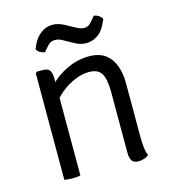

<svg xmlns="http://www.w3.org/2000/svg" viewBox="-103 -759 752 849"><g transform="rotate(-15 272.5 -335.0)"><path d="M122 -493.5Q147 -493.5 154.5 -480.2Q162 -467 162 -442V0Q155 1.5 145.5 2.2Q136 3 125.5 3Q114.5 3 105 2.2Q95.5 1.5 88.5 0V-487.5L94.5 -493.5ZM462.5 -95Q462.5 -70.5 465 -48.5Q467.5 -26.5 474.5 -10Q466.5 -3 453.5 1.5Q440.5 6 427.5 6Q406.5 6 397.8 -6Q389 -18 389 -42.5V-320Q389 -379.5 373.8 -406Q358.5 -432.5 315.5 -432.5Q285 -432.5 251 -418.2Q217 -404 187.8 -380.2Q158.5 -356.5 142 -327.5V-406Q174.5 -447 227 -473.2Q279.5 -499.5 334 -499.5Q381.5 -499.5 409.5 -478.2Q437.5 -457 450 -421.5Q462.5 -386 462.5 -343.5ZM243 -597.5Q236.5 -601.5 227.5 -604.8Q218.5 -608 208 -608Q192 -608 182.2 -599.8Q172.5 -591.5 165.5 -583L152.5 -567.5Q141 -568.5 130 -575Q119 -581.5 115 -591.5L124 -611Q138 -641 161.8 -658.5Q185.5 -676 214.5 -676Q230 -676 243.5 -671.5Q257 -667 266 -662L311.5 -637.5Q318 -634 327.2 -630Q336.5 -626 347.5 -626Q362 -626 371 -633.2Q380 -640.5 388.5 -651L401.5 -667Q413 -666.5 423.5 -659.5Q434 -652.5 439 -642.5L430 -623Q415 -590 391 -574.2Q367 -558.5 339 -558.5Q324.5 -558.5 311.2 -562.8Q298 -567 288 -572.5Z"/></g></svg>

Font: Signika Light Light
Style: Regular
Weight: 300
Version: Version 2.001